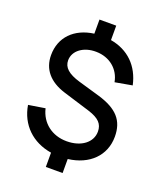

<svg xmlns="http://www.w3.org/2000/svg" viewBox="-164 -923 943 1125"><g transform="rotate(20 307.5 -360.5)"><path d="M259 99.5H363.5V12C494 -4 578.5 -87 578.5 -205C578.5 -305.5 527.5 -362.5 406.5 -398.5L274 -437C200.5 -458.5 168 -488.5 168 -532.5C168 -592.5 227.5 -637 306.5 -635.5C390 -634.5 453.5 -582 467.5 -504.5L574 -523.5C549.5 -637 474 -710.5 363.5 -729.5V-819.5H259V-731.5C139 -715.5 63.5 -638.5 63.5 -527.5C63.5 -439.5 115.5 -378 213.5 -347.5L382.5 -295.5C448 -274.5 475 -247 475 -199C475 -131.5 411.5 -83.5 321.5 -83.5C230 -83.5 160 -137.5 140 -223L36.5 -206.5C56 -88.5 139.5 -8.5 259 10.5Z"/></g></svg>

Font: Eudonet SemiBold
Style: Regular
Weight: 600
Designer: Mikhail Sharanda
Foundry: Mikhail Sharanda
Version: Version 4.503;Glyphs 3.1.2 (3151)